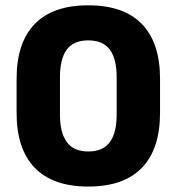

<svg xmlns="http://www.w3.org/2000/svg" viewBox="-20 -672 650 706"><path d="M304.5 14Q174.5 14 107.8 -55Q41 -124 41 -257.5V-382Q41 -514.5 107.5 -583.5Q174 -652.5 304.5 -652.5Q435 -652.5 501.8 -583.5Q568.5 -514.5 568.5 -382V-257.5Q568.5 -124 501.8 -55Q435 14 304.5 14ZM304.5 -115Q359 -115 384 -149.5Q409 -184 409 -250.5V-388Q409 -455 384 -489.2Q359 -523.5 304.5 -523.5Q250 -523.5 225.2 -489.2Q200.5 -455 200.5 -388V-250.5Q200.5 -184 225.8 -149.5Q251 -115 304.5 -115Z"/></svg>

Font: Anek Gurmukhi Medium
Style: Bold
Weight: 700
Version: Version 1.003